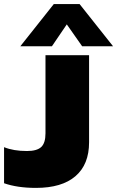

<svg xmlns="http://www.w3.org/2000/svg" viewBox="-20 -916 577 946"><path d="M80.1 -688 245.1 -896H372.1L537.1 -688H384.8L309.1 -795.9L235.8 -688ZM157.2 9.8Q65.4 9.8 0 -13.2V-190.9Q46.4 -171.9 112.8 -171.9Q162.1 -171.9 183.1 -191.7Q204.1 -211.4 204.1 -258.8V-644H418.9V-214.8Q418.9 -105.5 351.8 -47.9Q284.7 9.8 157.2 9.8Z"/></svg>

Font: Kanit ExtraBold
Style: Regular
Weight: 800
Designer: Katatrad Team
Foundry: CadsonDemak
Version: Version 1.000;PS 001.000;hotconv 1.0.88;makeotf.lib2.5.64775